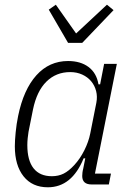

<svg xmlns="http://www.w3.org/2000/svg" viewBox="-20 -783 558 815"><path d="M369 0Q329 0 329 -36Q329 -42 330 -50.5Q331 -59 333 -66L342 -111H335Q285 12 183 12Q117 12 80 -34.5Q43 -81 43 -162Q43 -186 46.5 -221.5Q50 -257 57 -291Q80 -403 134.5 -463.5Q189 -524 269 -524Q322 -524 356 -498.5Q390 -473 398 -425H405L422 -512H476L383 -46H451L442 0ZM200 -35Q228 -35 250 -46Q272 -57 295 -82Q320 -109 338 -145Q356 -181 363 -216L389 -347Q394 -373 388 -396.5Q382 -420 367 -438Q352 -456 329 -466.5Q306 -477 278 -477Q218 -477 177 -436.5Q136 -396 120 -318L101 -223Q99 -211 97.5 -196Q96 -181 96 -167Q96 -102 122.5 -68.5Q149 -35 200 -35ZM269 -601 187 -742 217 -763 303 -641 434 -763 462 -740 329 -601Z"/></svg>

Font: IBM Plex Sans Condensed Light
Style: Italic
Weight: 300
Width: 3
Italic angle: -11°
Designer: Mike Abbink, Paul van der Laan, Pieter van Rosmalen
Foundry: Bold Monday
Version: Version 1.3